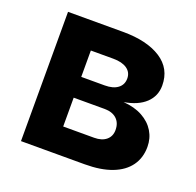

<svg xmlns="http://www.w3.org/2000/svg" viewBox="-101 -648 772 755"><g transform="rotate(20 285.0 -270.5)"><path d="M60.5 0V-541H291Q391.1 -541 449.5 -503.4Q507.8 -465.8 507.8 -395Q507.8 -351.1 476.6 -321.5Q445.3 -292 387.2 -282.2Q434.1 -278.8 467.3 -260.5Q500.5 -242.2 518.1 -213.1Q535.6 -184.1 535.6 -148.4Q535.6 -102.5 511.5 -69.1Q487.3 -35.6 440.9 -17.8Q394.5 0 327.1 0ZM196.8 -110.8H326.2Q358.4 -110.8 376.7 -126.2Q395 -141.6 395 -168Q395 -197.8 376.7 -214.6Q358.4 -231.4 326.2 -231.4H196.8ZM196.8 -318.4H294.9Q330.1 -318.4 349.6 -333.3Q369.1 -348.1 369.1 -374Q369.1 -399.9 348.4 -414.3Q327.6 -428.7 291 -428.7H196.8Z"/></g></svg>

Font: Inter 17pt
Style: Bold
Weight: 700
Version: Version 4.001;git-66647c0bb